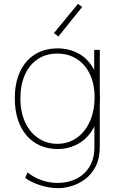

<svg xmlns="http://www.w3.org/2000/svg" viewBox="-20 -773 628 1006"><path d="M284.2 212.9Q238.8 212.9 189.9 197.3Q141.1 181.6 112.3 159.2L124 129.9Q154.3 155.3 196 170.4Q237.8 185.5 282.2 185.5Q336.4 185.5 379.9 163.8Q423.3 142.1 449 100.3Q474.6 58.6 474.6 -2V-109.4H469.7L475.6 -137.7V-377L470.7 -407.2H473.6V-511.7H502.9V-3.9Q502.9 55.7 482.2 97.2Q461.4 138.7 428.2 164.1Q395 189.5 356.9 201.2Q318.8 212.9 284.2 212.9ZM282.2 7.8Q231.9 7.8 190.7 -10.3Q149.4 -28.3 119.6 -62.7Q89.8 -97.2 73.7 -146.5Q57.6 -195.8 57.6 -257.8Q57.6 -338.9 85 -397.5Q112.3 -456.1 162.8 -487.8Q213.4 -519.5 282.2 -519.5Q343.3 -519.5 393.6 -491.5Q443.8 -463.4 473.9 -405.5Q503.9 -347.7 503.9 -257.8Q503.9 -167.5 473.4 -108.6Q442.9 -49.8 392.3 -21Q341.8 7.8 282.2 7.8ZM280.3 -19.5Q338.4 -19.5 382.3 -50.8Q426.3 -82 450.9 -137Q475.6 -191.9 475.6 -262.7Q475.6 -333 450.9 -384.5Q426.3 -436 382.3 -464.1Q338.4 -492.2 280.3 -492.2Q220.7 -492.2 177.2 -462.9Q133.8 -433.6 110.4 -380.9Q86.9 -328.1 86.9 -257.8Q86.9 -184.6 112.3 -131.1Q137.7 -77.6 181.4 -48.6Q225.1 -19.5 280.3 -19.5ZM286.1 -582 262.7 -599.6 388.7 -752.9 410.2 -736.3Z"/></svg>

Font: Reddit Sans ExtraLight
Style: Regular
Weight: 250
Designer: Stephen Hutchings
Foundry: Reddit
Version: Version 1.014